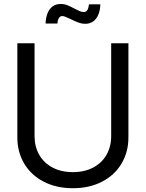

<svg xmlns="http://www.w3.org/2000/svg" viewBox="-20 -948 743 979"><path d="M68.4 -247.1V-727.5H156.2V-253.9Q156.2 -200.7 179.9 -158.9Q203.6 -117.2 247.8 -93.8Q292 -70.3 351.6 -70.3Q411.1 -70.3 455.3 -93.8Q499.5 -117.2 523.2 -158.9Q546.9 -200.7 546.9 -253.9V-727.5H634.8V-247.1Q634.8 -172.9 599.6 -113.8Q564.5 -54.7 500 -21.5Q435.5 11.7 351.6 11.7Q267.6 11.7 203.1 -21.5Q138.7 -54.7 103.5 -113.8Q68.4 -172.9 68.4 -247.1ZM337.9 -851.6Q322.3 -858.9 313.2 -862.5Q304.2 -866.2 297.9 -866.2Q286.1 -866.2 279.8 -855Q273.4 -843.8 272.5 -828.1H212.4Q213.4 -857.4 222.2 -879.9Q231 -902.3 247.8 -915Q264.6 -927.7 289.6 -927.7Q307.6 -927.7 323.2 -921.6Q338.9 -915.5 360.4 -903.8Q377.4 -895 387.2 -890.9Q397 -886.7 406.7 -886.7Q418.5 -886.7 424.8 -895.8Q431.2 -904.8 433.6 -925.8H491.7Q490.7 -895.5 481.4 -873.3Q472.2 -851.1 455.3 -838.9Q438.5 -826.7 415.5 -826.7Q397.5 -826.7 379.9 -833Q362.3 -839.4 337.9 -851.6Z"/></svg>

Font: Intratopia Thin
Style: Regular
Weight: 100
Designer: Rasmus Andersson
Foundry: rsms
Version: Version 3.000;Glyphs 3.2.3 (3260)